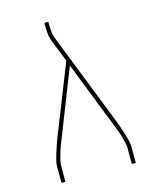

<svg xmlns="http://www.w3.org/2000/svg" viewBox="-111 -812 722 888"><g transform="rotate(-15 250.0 -367.5)"><path d="M72 0V-74Q72 -91 76 -107.5Q80 -124 85 -140Q90 -156 95.5 -172Q101 -188 107 -204L240 -540L199 -643Q191 -663 189 -684.5Q187 -706 187 -728V-735H206V-728Q206 -708 208 -688Q210 -668 218 -649L393 -204Q399 -188 404.5 -172Q410 -156 415 -140Q420 -124 424 -107.5Q428 -91 428 -74V0H409V-74Q409 -90 405 -105.5Q401 -121 396.5 -136.5Q392 -152 386 -167.5Q380 -183 374 -198L250 -514L126 -198Q120 -183 114 -167.5Q108 -152 103.5 -136.5Q99 -121 95 -105.5Q91 -90 91 -74V0Z"/></g></svg>

Font: Iosevka Term Curly Thin
Style: Regular
Weight: 100
Designer: Belleve Invis
Foundry: Belleve Invis
Version: Version 32.3.0